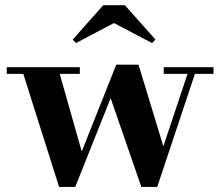

<svg xmlns="http://www.w3.org/2000/svg" viewBox="-20 -724 866 754"><path d="M818.5 -460V-434H745.5L597.5 10H535L414.5 -338.5L275.5 10H212L71.5 -434H6.5V-460H293.5V-434H214.5L301 -129L436.5 -470H524L621.5 -149.5L716.5 -434H623V-460ZM278.5 -555 265.5 -568.5 385.5 -703.5H470.5L590.5 -568.5L577 -555L427.5 -633.5Z"/></svg>

Font: Bodoni Moda 9pt
Style: Bold
Weight: 700
Designer: Owen Earl
Foundry: indestructible type
Version: Version 2.005